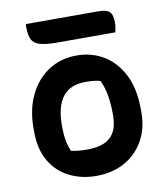

<svg xmlns="http://www.w3.org/2000/svg" viewBox="-83 -803 767 884"><g transform="rotate(-10 300.0 -360.5)"><path d="M303 -550Q370 -550 426 -517.5Q482 -485 516.5 -419Q551 -353 551 -253V-240Q551 -165 518.5 -108Q486 -51 429 -19.5Q372 12 296 12Q229 12 172.5 -15.5Q116 -43 82.5 -99Q49 -155 49 -241V-254Q49 -343 81.5 -409.5Q114 -476 171 -513Q228 -550 303 -550ZM320 -423Q180 -423 180 -244V-237Q180 -169 201 -122Q232 -115 276 -115Q350 -115 385 -147.5Q420 -180 420 -250V-257Q420 -354 391 -415Q367 -423 320 -423ZM97 -733H437Q475 -733 489 -719Q503 -705 503 -670Q503 -658 501 -645.5Q499 -633 497 -624H225Q172 -624 144 -632.5Q116 -641 106.5 -661.5Q97 -682 97 -716Z"/></g></svg>

Font: Recursive Mn Csl St
Style: Bold
Weight: 700
Monospace: yes
Version: Version 1.079;hotconv 1.0.112;makeotfexe 2.5.65598; ttfautoh